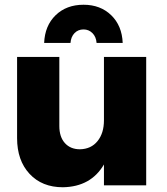

<svg xmlns="http://www.w3.org/2000/svg" viewBox="-20 -781 704 809"><path d="M596 -541V0H418V-88Q363 6 245 8Q157 8 104.5 -48.5Q52 -105 52 -199V-541H230V-250Q230 -204 253.5 -178Q277 -152 317 -152Q364 -153 391 -186.5Q418 -220 418 -274V-541ZM166 -600Q169 -673 214.5 -717Q260 -761 332 -761Q403 -761 448.5 -717Q494 -673 497 -600H387Q385 -626 369.5 -641.5Q354 -657 332 -657Q309 -657 294 -641.5Q279 -626 277 -600Z"/></svg>

Font: Montserrat arm2
Style: Bold
Weight: 700
Designer: Julieta Ulanovsky
Foundry: Julieta Ulanovsky
Version: Version 6.000